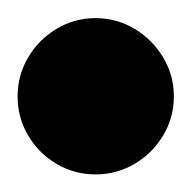

<svg xmlns="http://www.w3.org/2000/svg" viewBox="-57 -1058 215 215"><path d="M-37.3 -950Q-37.3 -926.3 -25.5 -906.3Q-13.7 -886.3 6.3 -874.5Q26.3 -862.7 50 -862.7Q73.7 -862.7 93.7 -874.5Q113.7 -886.3 125.7 -906.3Q137.7 -926.3 137.7 -950Q137.7 -973.7 125.7 -993.7Q113.7 -1013.7 93.7 -1025.7Q73.7 -1037.7 50 -1037.7Q26.3 -1037.7 6.3 -1025.7Q-13.7 -1013.7 -25.5 -993.7Q-37.3 -973.7 -37.3 -950Z"/></svg>

Font: Linefont Thin
Style: Regular
Weight: 100
Monospace: yes
Version: Version 3.002;gftools[0.9.33]